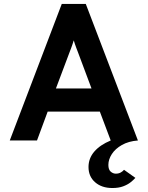

<svg xmlns="http://www.w3.org/2000/svg" viewBox="-20 -720 757 984"><path d="M555.8 243.6Q501.3 243.6 467.5 214.1Q433.6 184.5 433.6 136Q433.6 91.5 463.2 57Q492.9 22.5 547.4 0L491.6 -148.2H224.4L169.6 0H30L296.6 -700H419.6L686.8 0Q638.6 3.8 604.8 23Q570.9 42.2 553.1 69.7Q535.4 97.1 535.4 125.2Q535.4 149.2 547.3 159.6Q559.3 170 573.6 170Q588 170 598.7 164Q609.4 158 615.6 150.2L673.8 191.6Q664.1 202.6 648.9 214.6Q633.6 226.6 610.8 235.1Q588 243.6 555.8 243.6ZM266.6 -266.6H449L378.8 -454.2Q375.6 -462.4 371.6 -472.9Q367.7 -483.5 364 -494.1Q360.3 -504.8 358 -513.2Q355.5 -504.8 351.9 -494.1Q348.3 -483.5 344.4 -472.9Q340.4 -462.4 337.2 -454.2Z"/></svg>

Font: Overpass
Style: Regular
Weight: 400
Designer: Delve Withrington, Dave Bailey, Thomas Jockin
Foundry: Delve Fonts LLC
Version: Version 4.000